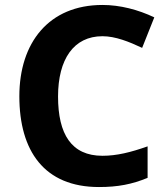

<svg xmlns="http://www.w3.org/2000/svg" viewBox="-20 -810 677 774"><path d="M393 -664C445 -664 500 -642 553 -617L602 -740C537 -771 464 -790 393 -790C177 -790 58 -638 58 -422C58 -202 158 -56 379 -56C455 -56 512 -67 575 -93V-220C507 -196 451 -182 393 -182C268 -182 214 -269 214 -421C214 -571 277 -664 393 -664Z"/></svg>

Font: Noto Sans Malayalam UI
Style: Bold
Weight: 700
Designer: Jelle Bosma - Monotype Design Team
Foundry: Monotype Imaging Inc.
Version: Version 2.104